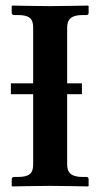

<svg xmlns="http://www.w3.org/2000/svg" viewBox="-20 -667 359 689"><path d="M274 -368H221V-569C221 -597 235 -613 276 -613H290C295 -613 298 -616 298 -621V-645L296 -647C296 -647 196 -645 160 -645C121 -645 24 -647 24 -647L22 -645V-621C22 -616 26 -613 30 -613H44C84 -613 99 -601 99 -569V-368H19V-329H99V-76C99 -44 84 -32 44 -32H30C26 -32 22 -29 22 -23V0L24 2C24 2 121 0 160 0C196 0 296 2 296 2L298 0V-23C298 -29 295 -32 290 -32H276C235 -32 221 -48 221 -76V-329H274Z"/></svg>

Font: Libertinus Serif Semibold
Style: Regular
Weight: 600
Designer: Philipp H. Poll, Khaled Hosny
Foundry: Caleb Maclennan
Version: Version 7.050;RELEASE